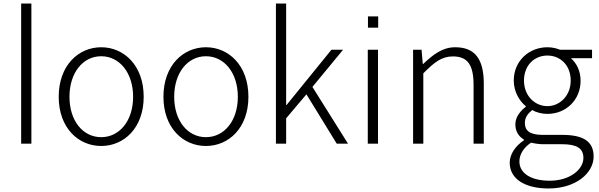

<svg xmlns="http://www.w3.org/2000/svg" viewBox="-20 -815 3399 1089"><path d="M158 0V-795H100V0Z M554 13C683 13 795 -89 795 -266C795 -444 683 -547 554 -547C425 -547 313 -444 313 -266C313 -89 425 13 554 13ZM554 -37C450 -37 374 -130 374 -266C374 -402 450 -496 554 -496C658 -496 735 -402 735 -266C735 -130 658 -37 554 -37Z M1148 13C1277 13 1389 -89 1389 -266C1389 -444 1277 -547 1148 -547C1019 -547 907 -444 907 -266C907 -89 1019 13 1148 13ZM1148 -37C1044 -37 968 -130 968 -266C968 -402 1044 -496 1148 -496C1252 -496 1329 -402 1329 -266C1329 -130 1252 -37 1148 -37Z M1545 0H1603V-144L1718 -280L1890 0H1954L1752 -322L1926 -533H1860L1605 -219H1603V-795H1545Z M2067 -658H2125V-722H2067ZM2066 0H2124V-533H2066Z M2323 0H2381V-399C2444 -463 2486 -495 2549 -495C2633 -495 2666 -446 2666 -333V0H2724V-341C2724 -478 2675 -547 2562 -547C2489 -547 2436 -505 2380 -452H2378L2371 -533H2323Z M3091 254C3247 254 3347 166 3347 73C3347 -12 3290 -50 3169 -50H3057C2980 -50 2957 -78 2957 -117C2957 -152 2976 -172 2999 -191C3023 -176 3056 -169 3085 -169C3190 -169 3273 -248 3273 -357C3273 -413 3250 -457 3218 -485H3338V-533H3156C3139 -540 3114 -547 3085 -547C2980 -547 2894 -469 2894 -358C2894 -294 2927 -241 2962 -213V-209C2938 -191 2903 -156 2903 -110C2903 -67 2924 -40 2951 -24V-19C2902 14 2871 61 2871 108C2871 200 2958 254 3091 254ZM3085 -213C3014 -213 2952 -271 2952 -358C2952 -446 3012 -500 3085 -500C3157 -500 3217 -446 3217 -358C3217 -271 3154 -213 3085 -213ZM3098 210C2989 210 2926 166 2926 101C2926 65 2945 26 2992 -6C3019 1 3047 3 3059 3H3168C3248 3 3289 24 3289 81C3289 145 3214 210 3098 210Z"/></svg>

Font: Spoqa Han Sans Neo Light
Style: Regular
Weight: 300
Designer: [Spoqa Han Sans Neo] Dong-huui Kim  Younghwa Kang  Yujin Lee  [Noto Sans] Ryoko NISHIZUKA  (kana & ideographs); Paul D. 
Foundry: Spoqa (http://www.spoqa-han-sans.com)
Version: Version 1.000